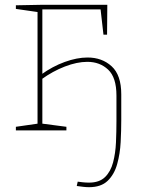

<svg xmlns="http://www.w3.org/2000/svg" viewBox="-20 -542 596 798"><path d="M350 236Q339 236 326 234.5Q313 233 299 231L303 213Q309 214 323 215.5Q337 217 350 217Q393 217 416.5 194Q440 171 450 133Q460 95 462 50Q464 5 464 -38V-145Q464 -220 429.5 -252.5Q395 -285 343 -285Q300 -285 249.5 -265.5Q199 -246 152 -212L156 -222V-21L149 -29L256 -15V0H46V-15L143 -29L136 -21V-499L143 -491L46 -505V-520L151 -522H426L425 -398H410L397 -512L402 -503H152L156 -514V-229L151 -232Q198 -266 249 -284.5Q300 -303 344 -303Q404 -303 444 -266.5Q484 -230 484 -150V-43Q484 0 481.5 48.5Q479 97 467 140Q455 183 427.5 209.5Q400 236 350 236Z"/></svg>

Font: Bitter Thin
Style: Regular
Weight: 100
Designer: Sol Matas, and Bitter project Authors
Foundry: Sol Matas
Version: Version 2.002